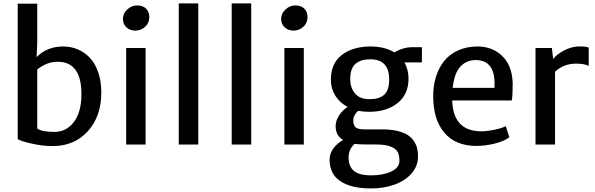

<svg xmlns="http://www.w3.org/2000/svg" viewBox="-20 -832 3426 1105"><path d="M82 -31.2V-811H194.3V-582.5L190.4 -503.4Q251.5 -564.5 343.3 -564.5Q388.2 -564.5 427.2 -548.1Q466.3 -531.7 496.8 -499.8Q527.3 -467.8 545.2 -416Q563 -364.3 563 -298.8Q563 -162.6 485.6 -76.9Q408.2 8.8 281.7 8.8Q226.1 8.8 163.1 -5.4Q100.1 -19.5 82 -31.2ZM311.5 -476.6Q249.5 -476.6 194.3 -432.1V-92.3Q221.2 -72.8 293 -72.8Q360.8 -72.8 404.1 -128.4Q447.3 -184.1 448.7 -284.7Q450.7 -476.6 311.5 -476.6Z M706.1 0V-555.7H817.9V0ZM758.3 -655.8Q728.5 -655.8 708 -674.3Q687.5 -692.9 687.5 -723.1Q687.5 -754.9 712.6 -777.8Q737.8 -800.8 768.6 -800.8Q802.7 -800.8 821 -782Q839.4 -763.2 839.4 -733.4Q839.4 -699.7 815.2 -677.7Q791 -655.8 758.3 -655.8Z M1008.8 0V-812.5H1121.1V0Z M1313.5 0V-812.5H1425.8V0Z M1616.7 0V-555.7H1728.5V0ZM1668.9 -655.8Q1639.2 -655.8 1618.7 -674.3Q1598.1 -692.9 1598.1 -723.1Q1598.1 -754.9 1623.3 -777.8Q1648.4 -800.8 1679.2 -800.8Q1713.4 -800.8 1731.7 -782Q1750 -763.2 1750 -733.4Q1750 -699.7 1725.8 -677.7Q1701.7 -655.8 1668.9 -655.8Z M2408.2 -472.7H2307.6Q2331.1 -431.2 2331.1 -378.9Q2331.1 -289.1 2268.1 -238.8Q2205.1 -188.5 2104.5 -188.5Q2071.3 -188.5 2043 -194.8Q2029.8 -185.1 2021.5 -170.4Q2013.2 -155.8 2013.2 -140.1Q2013.2 -109.9 2027.3 -98.6Q2041.5 -87.4 2077.6 -87.4H2180.2Q2229 -87.4 2266.1 -78.6Q2303.2 -69.8 2325.7 -55.4Q2348.1 -41 2362.1 -20Q2376 1 2380.9 22Q2385.7 43 2385.7 68.4Q2385.7 124 2348.4 166.5Q2311 209 2249 231Q2187 252.9 2112.3 252.4Q2000.5 252 1938.7 210.7Q1877 169.4 1877 87.9Q1877 49.8 1899.7 20.5Q1922.4 -8.8 1954.6 -26.4Q1910.6 -51.8 1911.6 -109.4Q1912.6 -137.2 1930.7 -166.5Q1948.7 -195.8 1980.5 -216.8Q1935.1 -240.7 1909.7 -281.2Q1884.3 -321.8 1884.3 -373Q1884.3 -465.8 1945.3 -514.2Q2006.3 -562.5 2106.4 -564.5Q2191.9 -565.9 2250 -530.3Q2268.6 -543 2296.9 -551.8Q2325.2 -560.5 2353.5 -560.5H2408.2ZM2219.7 -375Q2219.7 -490.7 2111.3 -490.7Q2086.4 -490.7 2066.9 -485.6Q2047.4 -480.5 2030.5 -468.5Q2013.7 -456.5 2004.6 -433.6Q1995.6 -410.6 1995.6 -377.4Q1995.6 -326.7 2023.2 -293.9Q2050.8 -261.2 2106.9 -261.2Q2163.1 -261.2 2191.4 -286.9Q2219.7 -312.5 2219.7 -375ZM2088.4 -0.5Q2047.4 -0.5 2020.5 -3.9Q1986.3 27.3 1986.3 74.2Q1986.3 126 2016.8 151.6Q2047.4 177.2 2116.7 177.2Q2185.1 177.2 2231.9 155Q2278.8 132.8 2278.8 92.8Q2278.8 61.5 2268.3 42.2Q2257.8 22.9 2227.3 11.2Q2196.8 -0.5 2143.6 -0.5Z M2721.7 7.8Q2602.5 7.8 2537.8 -67.6Q2473.1 -143.1 2473.1 -279.3Q2473.1 -340.3 2489.5 -391.8Q2505.9 -443.4 2536.6 -481.4Q2567.4 -519.5 2615.5 -541.5Q2663.6 -563.5 2723.6 -564.5Q2811 -565.9 2869.1 -511Q2927.2 -456.1 2930.7 -353.5Q2930.7 -278.8 2925.3 -253.9H2582.5Q2582.5 -252.4 2582.8 -249.8Q2583 -247.1 2583 -245.6Q2591.3 -76.2 2751.5 -76.2Q2781.7 -76.2 2826.4 -85.4Q2871.1 -94.7 2890.6 -106L2911.6 -42.5Q2884.8 -20.5 2829.6 -6.3Q2774.4 7.8 2721.7 7.8ZM2717.8 -486.3Q2664.6 -486.3 2629.4 -448.5Q2594.2 -410.6 2585.4 -326.2H2825.7Q2835.4 -486.3 2717.8 -486.3Z M3062 0V-555.7H3156.2L3163.6 -492.2Q3181.2 -517.6 3225.8 -541.3Q3270.5 -564.9 3314.9 -564.9Q3353 -564.9 3368.2 -558.1V-452.6Q3344.2 -465.8 3295.9 -465.8Q3224.6 -465.8 3174.3 -419.4V0Z"/></svg>

Font: HaufeMerriweatherSans
Style: Regular
Weight: 400
Designer: Eben Sorkin ( eben@eyebytes.com )
Foundry: Eben Sorkin
Version: Version 1.56